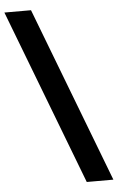

<svg xmlns="http://www.w3.org/2000/svg" viewBox="-89 -779 594 970"><g transform="rotate(-5 208.5 -293.5)"><path d="M311 151 -29 -738H106L446 151Z"/></g></svg>

Font: REM Medium SemiBold
Style: Regular
Weight: 600
Version: Version 1.005;gftools[0.9.28]